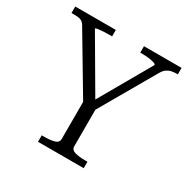

<svg xmlns="http://www.w3.org/2000/svg" viewBox="-160 -857 988 1004"><g transform="rotate(30 334.0 -355.0)"><path d="M298 -317 311 -277 92 -645Q84 -658 73.5 -663.5Q63 -669 49 -670Q35 -671 18 -671H13V-710H258V-671H242Q224 -671 205 -670Q186 -669 173 -667Q160 -665 160 -661L360 -319L333 -317L525 -652Q525 -658 512.5 -662Q500 -666 481.5 -668.5Q463 -671 444 -671H428V-710H655V-671H650Q633 -671 618 -668Q603 -665 590 -656Q577 -647 566 -628L363 -276L374 -317V-75Q374 -53 398 -46Q422 -39 458 -39H474V0H198V-39H214Q251 -39 274.5 -46Q298 -53 298 -75Z"/></g></svg>

Font: Roboto Serif 36pt Light
Style: Regular
Weight: 300
Designer: Greg Gazdowicz
Foundry: Commercial Type
Version: Version 1.008